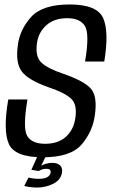

<svg xmlns="http://www.w3.org/2000/svg" viewBox="-20 -700 504 860"><path d="M146 140Q116 140 88.5 133L107.5 95.5Q115.5 97.5 127.2 99.2Q139 101 153 101Q201 101 206.5 74Q210 56 187.5 56Q170 56 153 66L120.5 60.5L147.5 0.5H185L164.5 42Q173.5 37 186.8 33.2Q200 29.5 214.5 29.5Q236.5 29.5 248.8 40.5Q261 51.5 257.5 74Q251.5 107 217.8 123.5Q184 140 146 140ZM172 4.5Q46 4.5 19.5 -55.5Q-7 -115.5 17 -254.5H103Q81 -125 102.2 -90.5Q123.5 -56 182 -56Q240.5 -56 274.8 -87Q309 -118 317 -168Q327.5 -232 297.8 -258.8Q268 -285.5 200.5 -308Q107.5 -340.5 78 -379.2Q48.5 -418 60 -497.5Q68 -566 118.5 -623Q169 -680 291.5 -680Q416 -680 442.5 -618Q469 -556 447 -424.5H361Q382 -549 360.2 -583.8Q338.5 -618.5 281 -618.5Q223 -618.5 188 -587.2Q153 -556 146 -509.5Q136.5 -447 165 -420Q193.5 -393 262.5 -370Q357.5 -337 387.5 -302.5Q417.5 -268 404.5 -181.5Q394.5 -110 345.5 -52.8Q296.5 4.5 172 4.5Z"/></svg>

Font: Anybody
Style: Italic
Weight: 400
Italic angle: -10°
Designer: Tyler Finck
Foundry: Etcetera Type Company
Version: Version 1.010; ttfautohint (v1.8.3) -l 8 -r 50 -G 200 -x 14 